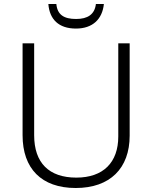

<svg xmlns="http://www.w3.org/2000/svg" viewBox="-20 -1024 762 961"><path d="M500 -1004H460C454 -952 419 -929 361 -929C300 -929 267 -950 262 -1004H222C228 -927 274 -881 360 -881C444 -881 492 -928 500 -1004ZM629 -345V-807H572V-341C572 -211 497 -135 362 -135C225 -135 151 -209 151 -347V-807H93V-347C93 -181 187 -83 359 -83C531 -83 629 -182 629 -345Z"/></svg>

Font: Noto Sans Telugu UI Light
Style: Regular
Weight: 300
Designer: Jelle Bosma - Monotype Design Team
Foundry: Monotype Imaging Inc.
Version: Version 2.005